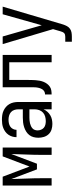

<svg xmlns="http://www.w3.org/2000/svg" viewBox="608 -1176 783 2040"><g transform="rotate(-90 1000.0 -156.5)"><path d="M48 0V-520H142L250 -235L358 -520H452V0H374V-104Q374 -185 377.5 -266Q381 -347 383 -428L280 -156H220L117 -428Q119 -347 122.5 -266Q126 -185 126 -104V0Z M702 8Q672 8 643 -1Q614 -10 593.5 -32Q573 -54 564.5 -83Q556 -112 556 -141Q556 -167 562.5 -192Q569 -217 584.5 -237Q600 -257 622 -270.5Q644 -284 668.5 -292Q693 -300 718 -303Q743 -306 769 -306H858V-355Q858 -376 851 -397Q844 -418 828 -432Q812 -446 791 -452Q770 -458 749 -458Q729 -458 709.5 -454Q690 -450 674 -439Q658 -428 649 -410Q640 -392 640 -373Q640 -373 640 -373Q640 -373 640 -373Q640 -373 640 -373Q640 -373 640 -373Q640 -373 640 -373Q640 -373 640 -373H562Q562 -373 562 -373Q562 -373 562 -373Q562 -396 568.5 -418Q575 -440 588 -459Q601 -478 619.5 -491.5Q638 -505 659 -513.5Q680 -522 703 -525Q726 -528 749 -528Q773 -528 797 -524.5Q821 -521 843 -511Q865 -501 883.5 -485Q902 -469 914 -448Q926 -427 931 -403Q936 -379 936 -355V0H858V-86Q849 -64 832.5 -45.5Q816 -27 795 -14.5Q774 -2 750 3Q726 8 702 8ZM732 -62Q756 -62 780.5 -68.5Q805 -75 823 -91.5Q841 -108 849.5 -131.5Q858 -155 858 -180V-236H769Q754 -236 738.5 -234.5Q723 -233 708.5 -229.5Q694 -226 680 -219.5Q666 -213 655 -203Q644 -193 639 -178.5Q634 -164 634 -149Q634 -131 641 -113Q648 -95 662 -83Q676 -71 694.5 -66.5Q713 -62 732 -62Z M1016 0V-70Q1027 -70 1038 -73.5Q1049 -77 1057.5 -84.5Q1066 -92 1072 -101.5Q1078 -111 1081.5 -121.5Q1085 -132 1087.5 -143Q1090 -154 1091 -165Q1092 -176 1092 -187Q1092 -198 1092 -209Q1092 -213 1092 -217Q1092 -221 1092 -226V-228Q1092 -236 1092 -244.5Q1092 -253 1092 -261V-520H1436V0H1358V-450H1170V-261Q1170 -261 1170 -261Q1170 -261 1170 -261V-259Q1170 -259 1170 -258.5Q1170 -258 1170 -257V-256Q1170 -235 1169.5 -213.5Q1169 -192 1167.5 -170.5Q1166 -149 1162 -127.5Q1158 -106 1150 -86Q1142 -66 1129 -48.5Q1116 -31 1098.5 -19Q1081 -7 1059.5 -3.5Q1038 0 1016 0Z M1576 215V145H1629Q1639 145 1650 142.5Q1661 140 1668.5 132Q1676 124 1680 114Q1684 104 1687 94L1710 15L1551 -520H1632L1751 -105L1868 -520H1949L1762 113Q1761 116 1760.5 118Q1760 120 1759 123Q1752 144 1741.5 163.5Q1731 183 1713 195.5Q1695 208 1673 211.5Q1651 215 1629 215Z"/></g></svg>

Font: Zed Mono
Style: Regular
Weight: 400
Monospace: yes
Designer: Belleve Invis
Foundry: Belleve Invis
Version: Version 1.0.0; ttfautohint (v1.8.4)